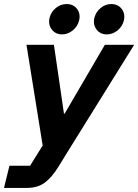

<svg xmlns="http://www.w3.org/2000/svg" viewBox="-62 -719 677 939"><path d="M-42.5 200 -15.8 91.7H85L146.7 -7.5L67.5 -500H201.7L250.8 -163.3H254.2L450.8 -500H594.2L283.3 0L224.2 95.8Q191.7 148.3 157.1 174.2Q122.5 200 69.2 200ZM460.8 -550.8Q427.5 -550.8 409.6 -575.4Q391.7 -600 400 -633.3Q407.5 -661.7 430.8 -680.4Q454.2 -699.2 481.7 -699.2Q515.8 -699.2 533.8 -674.6Q551.7 -650 543.3 -616.7Q535.8 -588.3 512.1 -569.6Q488.3 -550.8 460.8 -550.8ZM241.7 -550.8Q209.2 -550.8 190.8 -575.4Q172.5 -600 180.8 -633.3Q188.3 -661.7 211.7 -680.4Q235 -699.2 263.3 -699.2Q297.5 -699.2 315.4 -674.6Q333.3 -650 324.2 -616.7Q316.7 -588.3 292.9 -569.6Q269.2 -550.8 241.7 -550.8Z"/></svg>

Font: Funnel Sans
Style: Bold Italic
Weight: 700
Italic angle: -14.036°
Designer: NORD ID, Kristian Moeller
Foundry: Dicotype
Version: Version 1.000